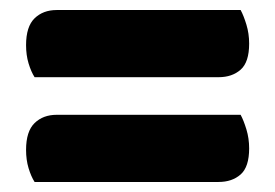

<svg xmlns="http://www.w3.org/2000/svg" viewBox="-20 -487 549 383"><path d="M49 -333Q42 -344 37 -360.5Q32 -377 32 -397Q32 -434 49 -450.5Q66 -467 93 -467H460Q466 -456 471.5 -438Q477 -420 477 -400Q477 -363 460 -348Q443 -333 416 -333ZM49 -124Q42 -135 37 -151.5Q32 -168 32 -188Q32 -225 49 -241.5Q66 -258 93 -258H460Q466 -247 471.5 -229Q477 -211 477 -191Q477 -154 460 -139Q443 -124 416 -124Z"/></svg>

Font: Baloo Thambi 2 ExtraBold
Style: Regular
Weight: 800
Designer: Aadarsh Rajan and Ek Type
Foundry: Ek Type
Version: Version 1.640;hotconv 1.0.111;makeotfexe 2.5.65597; ttfautoh